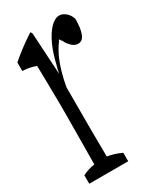

<svg xmlns="http://www.w3.org/2000/svg" viewBox="-155 -642 576 688"><g transform="rotate(-30 133.0 -298.0)"><path d="M3.4 -44.9Q28.8 -57.6 53.7 -60.5Q55.2 -256.3 55.2 -257.3Q55.2 -291 55.2 -314.9Q55.2 -349.6 53.7 -419.4Q53.2 -449.2 52.7 -468.8Q25.4 -479 -2.4 -479.5Q-2.4 -502 -2.4 -515.1Q43.9 -554.7 90.3 -584.5Q93.8 -585.9 96.7 -577.1Q101.6 -495.6 106.9 -404.3Q110.8 -425.8 114.7 -437.5Q124.5 -479.5 138.2 -510.3Q154.8 -546.9 173.8 -566.4Q192.9 -585.9 210.9 -585.9Q224.6 -585.9 237.5 -575Q250.5 -564 255.9 -545.9Q255.9 -505.9 246.6 -483.9Q238.3 -463.9 220.2 -463.9Q210 -463.9 200.4 -470.7Q190.9 -477.5 180.7 -492.2Q176.3 -503.4 172.4 -504.9Q170.4 -512.7 168.5 -510.3Q166.5 -512.2 164.1 -504.9Q147.5 -482.9 135.3 -455.1Q116.7 -412.6 105.5 -350.1Q105.5 -308.6 105.5 -257.3Q105.5 -219.2 105.5 -171.4Q106 -129.4 106.4 -78.1Q106.4 -77.1 106.4 -66.4V-63Q135.3 -58.6 164.6 -44.9Q164.6 -32.2 164.6 -9.8H3.4Q3.4 -32.2 3.4 -44.9Z"/></g></svg>

Font: Scarab Serif
Style: Condensed-Light
Weight: 300
Designer: John Roberts
Foundry: Scarab
Version: 1.0